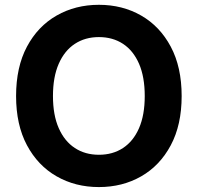

<svg xmlns="http://www.w3.org/2000/svg" viewBox="-20 -757 810 787"><path d="M385.4 9.8Q289 9.8 212.1 -34.2Q135.1 -78.2 90.5 -161.7Q45.9 -245.1 45.9 -363.3Q45.9 -482.2 90.5 -565.8Q135.1 -649.4 212.1 -693.3Q289 -737.3 385.4 -737.3Q481.9 -737.3 558.6 -693.3Q635.3 -649.4 679.9 -565.8Q724.6 -482.2 724.6 -363.3Q724.6 -244.9 679.9 -161.4Q635.3 -77.9 558.6 -34.1Q481.9 9.8 385.4 9.8ZM385.4 -122.6Q442 -122.6 484.2 -150.3Q526.4 -177.9 549.9 -231.7Q573.3 -285.5 573.3 -363.3Q573.3 -441.7 549.9 -495.7Q526.4 -549.6 484.2 -577.3Q442 -605 385.4 -605Q329 -605 286.7 -577.2Q244.3 -549.4 220.7 -495.4Q197.1 -441.5 197.1 -363.3Q197.1 -285.5 220.7 -231.9Q244.3 -178.2 286.7 -150.4Q329 -122.6 385.4 -122.6Z"/></svg>

Font: Adwaita Sans
Style: Regular
Weight: 400
Designer: Rasmus Andersson
Foundry: rsms
Version: Version 4.001;git-9221beed3